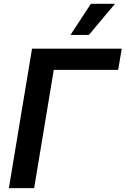

<svg xmlns="http://www.w3.org/2000/svg" viewBox="-20 -981 655 1001"><path d="M614.7 -727.3 596.2 -616.8H260.3L158 0H26.3L147 -727.3ZM347.7 -799 453.8 -961.3H579.5L443.5 -799Z"/></svg>

Font: Inter P Semi Bold
Style: Italic
Weight: 600
Italic angle: 9.39999°
Designer: Rasmus Andersson
Foundry: rsms
Version: Version 3.018;git-588b23468